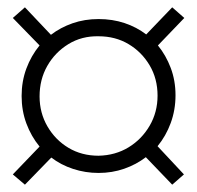

<svg xmlns="http://www.w3.org/2000/svg" viewBox="-20 -505 538 524"><path d="M48 -1 15 -29 88 -105Q65 -133 52 -168Q39 -203 39 -243Q39 -283 52 -318Q65 -353 88 -381L15 -456L48 -485L119 -410Q145 -430 178 -441.5Q211 -453 249 -453Q287 -453 320 -442Q353 -431 379 -411L450 -485L483 -456L411 -381Q433 -354 446 -319.5Q459 -285 459 -245Q459 -205 446 -169.5Q433 -134 410 -106L482 -29L450 -1L378 -76Q352 -56 319 -44.5Q286 -33 249 -33Q213 -33 179.5 -44Q146 -55 120 -75ZM249 -80Q295 -81 331 -103Q367 -125 388.5 -162Q410 -199 410 -244Q410 -290 388.5 -326.5Q367 -363 331 -384.5Q295 -406 249 -406Q203 -407 166.5 -384.5Q130 -362 109 -325Q88 -288 88 -242Q88 -197 109.5 -160Q131 -123 167 -101.5Q203 -80 249 -80Z"/></svg>

Font: Nunito Sans 10pt Condensed Light
Style: Italic
Weight: 300
Width: 3
Italic angle: -9°
Designer: Vernon Adams
Foundry: Vernon Adams
Version: Version 3.101;gftools[0.9.27]